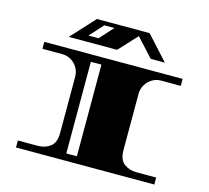

<svg xmlns="http://www.w3.org/2000/svg" viewBox="-119 -1002 1241 1141"><g transform="rotate(15 501.5 -431.0)"><path d="M73 0V-43H195Q240 -43 272 -67Q304 -91 304 -151V-497Q304 -527 289.5 -552Q275 -577 250 -592Q225 -607 195 -607H73V-650H924V-607H803Q773 -607 748.5 -592Q724 -577 709 -552Q694 -527 694 -497V-151Q694 -91 726 -67Q758 -43 803 -43H924V0ZM371 -43H436V-607H371ZM206 -716 340 -862H664L797 -716H710L607 -828L503 -716ZM317 -754H379L454 -837H392Z"/></g></svg>

Font: Diplomata SC
Style: Regular
Weight: 400
Designer: Eduardo Rodriguez Tunni
Foundry: Eduardo Rodriguez Tunni
Version: Version 1.002; ttfautohint (v1.8.4.7-5d5b);gftools[0.9.23]